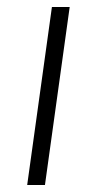

<svg xmlns="http://www.w3.org/2000/svg" viewBox="-20 -531 292 551"><path d="M180 -511 109 0H58L129 -511Z"/></svg>

Font: Chivo Thin Italic
Style: Regular
Weight: 100
Italic angle: -8.05°
Designer: Hector Gatti
Foundry: Omnibus-Type
Version: Version 1.007